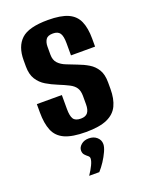

<svg xmlns="http://www.w3.org/2000/svg" viewBox="-133 -571 635 828"><g transform="rotate(-20 184.5 -157.0)"><path d="M182.4 7.4Q119.7 7.4 85.2 -8.2Q50.7 -23.8 37.1 -56.8Q23.5 -89.7 23.5 -140.1V-178.3H138.2V-114.4Q138.2 -82.3 147.1 -68.4Q156 -54.6 181 -54.6Q203.1 -54.6 212.8 -67.2Q222.5 -79.8 222.5 -104.8V-142.9Q222.5 -166.9 213.4 -180.8Q204.4 -194.7 185.2 -204.5Q166 -214.4 137.3 -226Q110.5 -236.9 87.1 -250.8Q63.6 -264.8 49.1 -287.8Q34.6 -310.8 34.6 -346.8V-375.7Q34.6 -438.5 69 -470.7Q103.3 -503 191.9 -503Q251 -503 284 -488.1Q317 -473.2 330.6 -441.7Q344.3 -410.3 344.3 -361.9V-325.5H233.7V-380.7Q233.7 -414.1 224.4 -427.6Q215 -441 192.5 -441Q168.2 -441 159.8 -428Q151.4 -414.9 151.4 -395.6V-358.6Q151.4 -333.7 164.9 -319.4Q178.5 -305 200.4 -296.6Q222.4 -288.3 246.7 -278.4Q273 -268.8 295.1 -255.5Q317.3 -242.2 330.8 -220Q344.3 -197.9 344.3 -161V-131.1Q344.3 -85.9 329.6 -55Q314.8 -24 279.6 -8.3Q244.4 7.4 182.4 7.4ZM129.8 189.4Q144.3 167.9 152.8 150Q161.3 132.1 161.3 120.5Q161.3 113.1 154.4 107.9Q147.5 102.7 140.8 95.3Q134 87.9 134 75.1Q134 60.6 147.7 48.8Q161.4 37 182.7 37Q205.4 37 219.7 49.8Q234.1 62.5 234.1 81.5Q234.1 94.9 225 114.8Q215.9 134.8 203 154.5Q190 174.3 176.2 189.4Z"/></g></svg>

Font: Alumni Sans SC Thin
Style: Regular
Weight: 100
Designer: Robert E. Leuschke
Foundry: Robert E. Leuschke
Version: Version 1.018